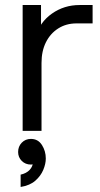

<svg xmlns="http://www.w3.org/2000/svg" viewBox="-20 -520 398 763"><path d="M70 0V-500H143V-355L121 -374Q138 -432 186.5 -466Q235 -500 296 -500H348V-427H284Q243 -427 211.5 -407Q180 -387 162.5 -352Q145 -317 145 -270V0ZM62 223V174Q85 169 98 155Q111 141 111 123Q111 107 107 98L138 80Q141 90 141 100Q141 115 133 122Q125 129 116 131.5Q107 134 103 134Q81 134 66.5 119.5Q52 105 52 84Q52 62 66.5 47Q81 32 103 32Q131 32 146.5 56Q162 80 162 110Q162 131 152 155Q142 179 120.5 198Q99 217 62 223Z"/></svg>

Font: Fustat
Style: Regular
Weight: 400
Designer: Mohamed Gaber, Khaled Hosny, Laura Garcia Mut
Foundry: Kief Type Foundry, Alif Type Foundry, Hard Type Foundry
Version: Version 1.007